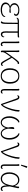

<svg xmlns="http://www.w3.org/2000/svg" viewBox="2298 -3075 790 5426"><g transform="rotate(90 2693.0 -362.0)"><path d="M253 13Q158 13 103.5 -24.5Q49 -62 49 -125Q49 -169 81.5 -205Q114 -241 177 -257L188 -245Q135 -254 101.5 -291.5Q68 -329 68 -372Q68 -413 92.5 -445Q117 -477 161 -495.5Q205 -514 262 -514Q347 -514 387.5 -487Q428 -460 428 -421Q428 -397 415.5 -381Q403 -365 385 -365Q378 -365 371 -368Q364 -371 358 -376Q376 -387 381.5 -397.5Q387 -408 387 -421Q387 -447 353.5 -465.5Q320 -484 259 -484Q193 -484 152.5 -453Q112 -422 112 -374Q112 -327 146 -298Q180 -269 227 -262L228 -244Q166 -237 130 -205Q94 -173 94 -131Q94 -77 141 -49.5Q188 -22 257 -22Q297 -22 335.5 -30Q374 -38 403 -59Q432 -80 445 -120Q453 -116 456.5 -110.5Q460 -105 460 -100Q460 -71 435 -45Q410 -19 363.5 -3Q317 13 253 13ZM307 -232Q275 -232 249.5 -235Q224 -238 205 -241L208 -264Q244 -267 276 -268.5Q308 -270 340 -272Q344 -266 344 -259Q344 -250 335.5 -241Q327 -232 307 -232Z M952 9Q907 9 886 -23.5Q865 -56 866 -121L868 -488H905L904 -126Q904 -74 917 -51.5Q930 -29 956 -29Q974 -29 992.5 -44.5Q1011 -60 1019 -92Q1027 -89 1030 -82Q1033 -75 1033 -67Q1033 -50 1022.5 -32.5Q1012 -15 993.5 -3Q975 9 952 9ZM609 9Q590 9 582 -12Q592 -20 599.5 -32Q607 -44 613 -66.5Q619 -89 619 -125L624 -484L658 -483L655 -110Q655 -71 650 -47Q645 -23 639 -11Q633 1 625 5Q617 9 609 9ZM488 -430Q482 -437 482 -448Q482 -466 502.5 -484Q523 -502 576 -502H957Q982 -502 1000.5 -503.5Q1019 -505 1029 -511Q1032 -509 1035.5 -503.5Q1039 -498 1039 -490Q1039 -473 1024 -469.5Q1009 -466 979 -466Q928 -466 877 -466Q826 -466 775.5 -466.5Q725 -467 675.5 -467Q626 -467 577 -467Q552 -467 526.5 -459Q501 -451 488 -430Z M1231 12Q1193 12 1175 -14.5Q1157 -41 1157 -85V-413Q1157 -445 1155.5 -467.5Q1154 -490 1150 -503Q1156 -508 1161.5 -511Q1167 -514 1175 -514Q1187 -514 1193.5 -506.5Q1200 -499 1199 -483L1198 -81Q1197 -52 1207.5 -38.5Q1218 -25 1236 -25Q1250 -25 1259 -31.5Q1268 -38 1274 -50Q1279 -44 1281 -38Q1283 -32 1283 -26Q1283 -8 1266.5 2Q1250 12 1231 12Z M1434 9Q1422 9 1416 0.5Q1410 -8 1410 -23V-413Q1410 -445 1408 -467.5Q1406 -490 1403 -503Q1407 -508 1413 -511Q1419 -514 1427 -514Q1438 -514 1445 -506.5Q1452 -499 1451 -483L1448 -81L1435 -75Q1436 -99 1450.5 -125.5Q1465 -152 1481 -174L1625 -377Q1653 -412 1675 -442Q1697 -472 1718 -490Q1739 -508 1762 -508Q1776 -508 1783 -500.5Q1790 -493 1790 -484Q1790 -477 1787.5 -472Q1785 -467 1782 -464Q1779 -466 1776 -467.5Q1773 -469 1768 -469Q1752 -469 1731 -449.5Q1710 -430 1686 -399Q1662 -368 1635 -334L1503 -149Q1489 -130 1477.5 -110.5Q1466 -91 1459 -71Q1452 -51 1452 -30Q1452 -22 1454 -15Q1456 -8 1458 -1Q1454 2 1448.5 5.5Q1443 9 1434 9ZM1790 9Q1774 9 1760.5 1.5Q1747 -6 1734 -21.5Q1721 -37 1707 -62L1581 -291L1603 -320L1733 -93Q1751 -63 1766 -46Q1781 -29 1798 -29Q1813 -29 1820.5 -38Q1828 -47 1831 -55Q1835 -52 1838.5 -46Q1842 -40 1842 -33Q1842 -24 1836.5 -14.5Q1831 -5 1819.5 2Q1808 9 1790 9Z M2127 12Q2024 12 1966.5 -57Q1909 -126 1909 -251Q1909 -334 1935 -393Q1961 -452 2010 -483Q2059 -514 2127 -514Q2196 -514 2244 -483Q2292 -452 2318 -393Q2344 -334 2344 -251Q2344 -126 2286.5 -57Q2229 12 2127 12ZM2127 -18Q2207 -18 2253 -79.5Q2299 -141 2299 -251Q2299 -361 2253.5 -422.5Q2208 -484 2127 -484Q2046 -484 2000 -422.5Q1954 -361 1954 -251Q1954 -141 2000.5 -79.5Q2047 -18 2127 -18Z M2570 12Q2532 12 2514 -14.5Q2496 -41 2496 -85V-413Q2496 -445 2494.5 -467.5Q2493 -490 2489 -503Q2495 -508 2500.5 -511Q2506 -514 2514 -514Q2526 -514 2532.5 -506.5Q2539 -499 2538 -483L2537 -81Q2536 -52 2546.5 -38.5Q2557 -25 2575 -25Q2589 -25 2598 -31.5Q2607 -38 2613 -50Q2618 -44 2620 -38Q2622 -32 2622 -26Q2622 -8 2605.5 2Q2589 12 2570 12Z M2921 7 2767 -427Q2758 -453 2749 -464Q2740 -475 2724 -475Q2708 -475 2699 -467Q2690 -459 2685 -449Q2681 -452 2678 -457.5Q2675 -463 2675 -471Q2675 -482 2686.5 -498Q2698 -514 2729 -514Q2753 -514 2773 -498Q2793 -482 2805 -440L2945 -26L2923 -30Q2937 -32 2954.5 -55Q2972 -78 2990 -115Q3008 -152 3025 -196Q3044 -247 3059 -302.5Q3074 -358 3082.5 -408Q3091 -458 3091 -491Q3091 -498 3090 -505Q3089 -512 3088 -513Q3091 -515 3096.5 -517Q3102 -519 3108 -519Q3124 -519 3129 -510Q3134 -501 3134 -493Q3134 -454 3125 -405.5Q3116 -357 3101.5 -306.5Q3087 -256 3069.5 -209Q3052 -162 3035 -127Q3015 -85 2994.5 -54.5Q2974 -24 2955.5 -8.5Q2937 7 2921 7Z M3761 -514Q3785 -514 3813.5 -495.5Q3842 -477 3867.5 -441Q3893 -405 3909.5 -352.5Q3926 -300 3926 -233Q3926 -159 3904.5 -104Q3883 -49 3845 -18.5Q3807 12 3758 12Q3702 12 3659 -27Q3616 -66 3596 -141H3603Q3581 -66 3538 -27Q3495 12 3441 12Q3389 12 3349.5 -18.5Q3310 -49 3288 -104.5Q3266 -160 3266 -234Q3266 -296 3282.5 -347Q3299 -398 3324 -435.5Q3349 -473 3375.5 -493.5Q3402 -514 3422 -514Q3434 -514 3438.5 -507Q3443 -500 3443 -491Q3411 -479 3380.5 -442.5Q3350 -406 3330 -351Q3310 -296 3310 -227Q3310 -172 3325 -124.5Q3340 -77 3370.5 -47.5Q3401 -18 3447 -18Q3479 -18 3507 -40.5Q3535 -63 3555.5 -103.5Q3576 -144 3584 -197Q3579 -219 3574.5 -247Q3570 -275 3570 -304Q3570 -340 3580 -355Q3590 -370 3605 -370Q3610 -370 3616 -368.5Q3622 -367 3627 -363Q3624 -323 3620.5 -280.5Q3617 -238 3615 -193Q3629 -112 3666.5 -65Q3704 -18 3751 -18Q3795 -18 3824 -47.5Q3853 -77 3867.5 -124.5Q3882 -172 3882 -228Q3882 -297 3862 -353Q3842 -409 3809 -447Q3776 -485 3738 -499Q3744 -514 3761 -514Z M4255 7 4101 -427Q4092 -453 4083 -464Q4074 -475 4058 -475Q4042 -475 4033 -467Q4024 -459 4019 -449Q4015 -452 4012 -457.5Q4009 -463 4009 -471Q4009 -482 4020.5 -498Q4032 -514 4063 -514Q4087 -514 4107 -498Q4127 -482 4139 -440L4279 -26L4257 -30Q4271 -32 4288.5 -55Q4306 -78 4324 -115Q4342 -152 4359 -196Q4378 -247 4393 -302.5Q4408 -358 4416.5 -408Q4425 -458 4425 -491Q4425 -498 4424 -505Q4423 -512 4422 -513Q4425 -515 4430.5 -517Q4436 -519 4442 -519Q4458 -519 4463 -510Q4468 -501 4468 -493Q4468 -454 4459 -405.5Q4450 -357 4435.5 -306.5Q4421 -256 4403.5 -209Q4386 -162 4369 -127Q4349 -85 4328.5 -54.5Q4308 -24 4289.5 -8.5Q4271 7 4255 7Z M4700 12Q4662 12 4644 -14.5Q4626 -41 4626 -85V-413Q4626 -445 4624.5 -467.5Q4623 -490 4619 -503Q4625 -508 4630.5 -511Q4636 -514 4644 -514Q4656 -514 4662.5 -506.5Q4669 -499 4668 -483L4667 -81Q4666 -52 4676.5 -38.5Q4687 -25 4705 -25Q4719 -25 4728 -31.5Q4737 -38 4743 -50Q4748 -44 4750 -38Q4752 -32 4752 -26Q4752 -8 4735.5 2Q4719 12 4700 12ZM4660 -560Q4655 -559 4646 -560Q4637 -561 4634 -565L4681 -737Q4694 -736 4705 -733Q4716 -730 4725 -722Z M5026 12Q4997 12 4966.5 -0.5Q4936 -13 4909.5 -41.5Q4883 -70 4866.5 -116.5Q4850 -163 4850 -233Q4850 -309 4876.5 -373.5Q4903 -438 4952 -476Q5001 -514 5066 -514Q5107 -514 5140.5 -498Q5174 -482 5200 -448Q5226 -414 5243 -359L5229 -320Q5210 -394 5170 -436.5Q5130 -479 5072 -479Q5024 -479 4989.5 -456Q4955 -433 4933.5 -396Q4912 -359 4902 -316Q4892 -273 4892 -233Q4892 -177 4906.5 -129.5Q4921 -82 4952 -53Q4983 -24 5033 -24Q5072 -24 5100.5 -42Q5129 -60 5149 -88.5Q5169 -117 5182 -150.5Q5195 -184 5203 -216.5Q5211 -249 5215 -274L5251 -452Q5254 -470 5255 -480.5Q5256 -491 5254 -504Q5257 -506 5261.5 -507Q5266 -508 5271 -508Q5284 -508 5290.5 -501.5Q5297 -495 5298.5 -485.5Q5300 -476 5297 -465L5249 -246Q5250 -142 5263.5 -83.5Q5277 -25 5319 -25Q5335 -25 5347.5 -32Q5360 -39 5366 -53Q5376 -46 5376 -30Q5376 -14 5360 -1Q5344 12 5315 12Q5268 12 5243 -34Q5218 -80 5217 -188L5224 -181Q5213 -132 5188 -87.5Q5163 -43 5123.5 -15.5Q5084 12 5026 12Z"/></g></svg>

Font: Arima ExtraLight
Style: Regular
Weight: 250
Designer: Joana Correia and Natanael Gama
Foundry: NDISCOVER
Version: Version 1.101;gftools[0.9.23]